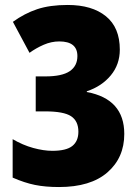

<svg xmlns="http://www.w3.org/2000/svg" viewBox="-20 -744 562 774"><path d="M463 -544Q463 -484 426.5 -440Q390 -396 330 -376V-373Q481 -345 481 -204Q481 -108 413 -49Q345 10 218 10Q163 10 121 1.5Q79 -7 31 -28V-183Q72 -159 114 -147.5Q156 -136 191 -136Q247 -136 271.5 -155.5Q296 -175 296 -213Q296 -256 266.5 -275.5Q237 -295 162 -295H124V-436H163Q230 -436 261 -457Q292 -478 292 -518Q292 -577 219 -577Q187 -577 156 -563.5Q125 -550 99 -531L32 -656Q79 -690 130 -707Q181 -724 253 -724Q351 -724 407 -678.5Q463 -633 463 -544Z"/></svg>

Font: Noto Sans Ethiopic Condensed Black
Style: Regular
Weight: 900
Width: 3
Designer: Monotype Design Team
Foundry: Monotype Imaging Inc.
Version: Version 2.102; ttfautohint (v1.8.4.7-5d5b)